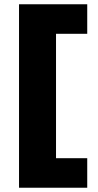

<svg xmlns="http://www.w3.org/2000/svg" viewBox="-20 -770 460 898"><path d="M388 -750V-612H157L242 -696V55L157 -30H388V108H69V-750Z"/></svg>

Font: Unbounded SemiBold
Style: Regular
Weight: 600
Designer: Luke Prowse, Jean-Baptiste Morizot, Fátima Lázaro, Florian Runge
Foundry: NaN
Version: Version 1.700